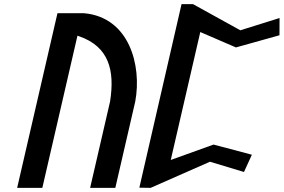

<svg xmlns="http://www.w3.org/2000/svg" viewBox="-20 -924 1373 929"><path d="M184.8 -15 354.8 -751.3 363.2 -748.4C507.3 -698.2 535.9 -583.6 512.8 -434.1L512.8 -433.8L416.1 -15H538L634.5 -433.3C666.9 -608 605.2 -840.7 386.7 -860H258L63 -15ZM632.8 -426 632.8 -425.7C632.8 -425.7 632.8 -425.8 632.8 -425.8Z M1142.9 -777.4 913.9 -904H858.4L654.2 -15.9L708.7 -15L995.9 -141.5L1160.5 -91.8L1198.7 -175.3L1013.4 -224.5L806.2 -150L949.1 -769L1121.7 -694.5L1332.3 -753.4L1332.6 -836.8Z"/></svg>

Font: Stormning
Style: LightObl
Weight: 400
Designer: Robert Jablonski, Mew Too
Foundry: Cannot Into Space Fonts
Version: Version 0.90